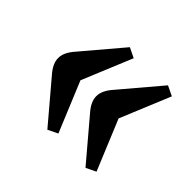

<svg xmlns="http://www.w3.org/2000/svg" viewBox="-95 -525 566 566"><g transform="rotate(45 188.5 -242.0)"><path d="M211 -290 316 -414 347 -399 282 -242 347 -85 316 -70 211 -194Q189 -219 189 -242Q189 -265 211 -290ZM52 -290 157 -414 188 -399 123 -242 188 -85 157 -70 52 -194Q30 -219 30 -242Q30 -265 52 -290Z"/></g></svg>

Font: Imprima
Style: Regular
Weight: 400
Version: Version 1.001